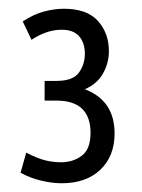

<svg xmlns="http://www.w3.org/2000/svg" viewBox="-20 -847 324 439"><path d="M121 -428Q99 -428 74 -434Q49 -440 27 -452L40 -498Q65 -485 83 -480.5Q101 -476 120 -476Q147 -476 167 -491Q187 -506 187 -543Q187 -617 109 -617H82V-662H109Q147 -662 160.5 -681Q174 -700 174 -724Q174 -749 161 -764Q148 -779 121 -779Q87 -779 52 -756L32 -798Q56 -814 80 -820.5Q104 -827 126 -827Q179 -827 204 -799Q229 -771 229 -730Q229 -703 215.5 -679Q202 -655 174 -643Q242 -617 242 -542Q242 -490 209.5 -459Q177 -428 121 -428Z"/></svg>

Font: Ubuntu Sans Condensed
Style: Regular
Weight: 400
Width: 3
Designer: Dalton Maag Ltd
Foundry: Dalton Maag Ltd
Version: Version 1.006; ttfautohint (v1.8.4.7-5d5b)